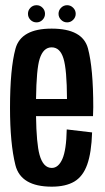

<svg xmlns="http://www.w3.org/2000/svg" viewBox="-20 -713 403 738"><path d="M179 4.5Q60 4.5 39.2 -78.5Q18.5 -161.5 18.5 -298.5Q18.5 -448.5 39.5 -525.8Q60.5 -603 178.5 -603Q298 -603 318.2 -526.5Q338.5 -450 338.5 -301Q338.5 -282.5 337.5 -266.5H118.5Q120 -161.5 132 -118Q146 -67.5 179 -67.5Q204.5 -67.5 219.8 -102Q235 -136.5 236.5 -215.5L334 -204Q331.5 -126 315.2 -80.5Q299 -35 265.8 -15.2Q232.5 4.5 179 4.5ZM118.5 -332.5H237.5Q237 -446.5 224 -488Q211 -531 178.5 -531Q146.5 -531 132.5 -487Q120 -448 118.5 -332.5ZM238 -627Q224.5 -627 214.8 -636.8Q205 -646.5 205 -660Q205 -673.5 214.8 -683.2Q224.5 -693 238 -693Q251.5 -693 261.2 -683.2Q271 -673.5 271 -660Q271 -646.5 261.2 -636.8Q251.5 -627 238 -627ZM120.5 -627Q106.5 -627 97 -636.8Q87.5 -646.5 87.5 -660Q87.5 -673.5 97 -683.2Q106.5 -693 120.5 -693Q134 -693 143.5 -683.2Q153 -673.5 153 -660Q153 -646.5 143.5 -636.8Q134 -627 120.5 -627Z"/></svg>

Font: Anybody Condensed Medium
Style: Regular
Weight: 500
Width: 3
Designer: Tyler Finck
Foundry: Etcetera Type Company
Version: Version 1.010; ttfautohint (v1.8.3) -l 8 -r 50 -G 200 -x 14 